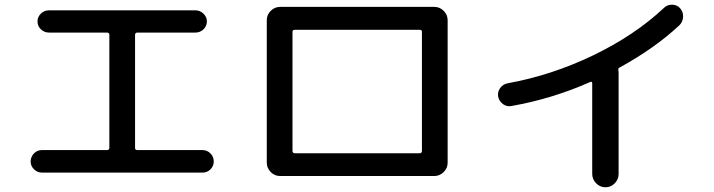

<svg xmlns="http://www.w3.org/2000/svg" viewBox="-20 -749 3040 817"><path d="M158.2 -14.6Q138.7 -14.6 124.5 -28.8Q110.4 -43 110.4 -61.5Q110.4 -81.1 124 -95.7Q137.7 -110.4 158.2 -110.4H435.5Q444.3 -110.4 445.3 -119.1V-601.6Q445.3 -609.4 435.5 -610.4H188.5Q168.9 -610.4 154.3 -624Q139.6 -637.7 139.6 -658.2Q139.6 -676.8 153.8 -690.9Q168 -705.1 188.5 -705.1H811.5Q831.1 -705.1 845.7 -690.9Q860.4 -676.8 860.4 -658.2Q860.4 -638.7 846.2 -624.5Q832 -610.4 811.5 -610.4H564.5Q555.7 -610.4 554.7 -601.6V-119.1Q554.7 -110.4 564.5 -110.4H841.8Q861.3 -110.4 875.5 -96.2Q889.6 -82 889.6 -61.5Q889.6 -43 876 -28.8Q862.3 -14.6 841.8 -14.6Z M1224.6 -614.3V-106.4Q1224.6 -97.7 1234.4 -96.7H1765.6Q1774.4 -96.7 1775.4 -106.4V-614.3Q1775.4 -622.1 1765.6 -622.1H1234.4Q1224.6 -622.1 1224.6 -614.3ZM1171.9 0Q1148.4 0 1131.8 -17.1Q1115.2 -34.2 1115.2 -56.6V-663.1Q1115.2 -686.5 1132.3 -703.1Q1149.4 -719.7 1171.9 -719.7H1828.1Q1851.6 -719.7 1868.2 -702.6Q1884.8 -685.5 1884.8 -663.1V-56.6Q1884.8 -33.2 1867.7 -16.6Q1850.6 0 1828.1 0H1224.6Z M2156.2 -297.9Q2136.7 -293.9 2120.1 -306.2Q2103.5 -318.4 2099.6 -338.9Q2096.7 -358.4 2108.4 -374.5Q2120.1 -390.6 2139.6 -394.5Q2328.1 -428.7 2504.4 -513.7Q2680.7 -598.6 2805.7 -715.8Q2819.3 -729.5 2840.3 -729Q2861.3 -728.5 2874 -713.9Q2887.7 -698.2 2886.7 -677.2Q2885.7 -656.2 2871.1 -641.6Q2765.6 -543 2615.2 -460.9Q2609.4 -458 2611.3 -450.2Q2612.3 -446.3 2612.3 -435.5V-8.8Q2612.3 14.6 2595.7 31.2Q2579.1 47.9 2556.2 47.9Q2533.2 47.9 2516.6 30.8Q2500 13.7 2500 -8.8V-394.5Q2500 -403.3 2492.2 -400.4Q2329.1 -328.1 2156.2 -297.9Z"/></svg>

Font: Rounded Mgen+ 1m medium
Style: Regular
Weight: 500
Designer: [Source Han Sans]
Ryoko NISHIZUKA  (kana & ideographs); Paul D. Hunt (Latin, Greek & Cyrillic); Wenlong ZHANG  (bopomofo
Version: Version 1.059.20150602